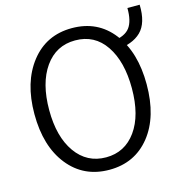

<svg xmlns="http://www.w3.org/2000/svg" viewBox="-115 -881 960 1004"><g transform="rotate(-15 365.5 -378.5)"><path d="M547.9 -579.1V-627.9Q613.3 -635.7 639.2 -670.4Q665 -705.1 664.1 -775.4H730.5Q733.4 -675.8 687 -630.4Q640.6 -585 547.9 -579.1ZM50.8 -365.2Q50.8 -537.1 133.8 -643.1Q216.8 -749 355.5 -749Q495.1 -749 576.7 -643.6Q658.2 -538.1 658.2 -364.3Q658.2 -188.5 575.7 -85.4Q493.2 17.6 355.5 17.6Q216.8 17.6 133.8 -86.4Q50.8 -190.4 50.8 -365.2ZM130.9 -365.2Q130.9 -220.7 191.4 -135.3Q252 -49.8 355.5 -49.8Q457 -49.8 517.6 -133.8Q578.1 -217.8 578.1 -364.3Q578.1 -508.8 519.5 -595.7Q460.9 -682.6 355.5 -682.6Q252 -682.6 191.4 -596.7Q130.9 -510.7 130.9 -365.2Z"/></g></svg>

Font: Gothic A1
Style: Regular
Weight: 400
Designer: HanYang I&C Co.,Ltd.
Foundry: HanYang I&C Co.,Ltd.
Version: Version 2.50